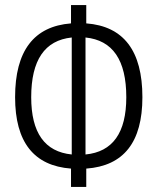

<svg xmlns="http://www.w3.org/2000/svg" viewBox="-20 -733 626 763"><path d="M262.2 9.8H322.8V-63C471.2 -73.7 545.9 -167.5 545.9 -346.7C545.9 -531.2 471.2 -628.9 322.8 -640.1V-712.9H262.2V-640.1C114.7 -628.4 40 -531.2 40 -346.7C40 -168 114.7 -74.2 262.2 -63ZM319.8 -584C427.7 -573.2 481.9 -494.6 481.9 -346.7C481.9 -205.1 427.7 -129.4 319.8 -119.1ZM265.1 -119.1C157.7 -129.9 104 -205.6 104 -346.7C104 -494.1 157.7 -572.8 265.1 -584Z"/></svg>

Font: Cascadia Code PL Light
Style: Regular
Weight: 300
Monospace: yes
Designer: Aaron Bell
Foundry: Saja Typeworks
Version: Version 2404.023